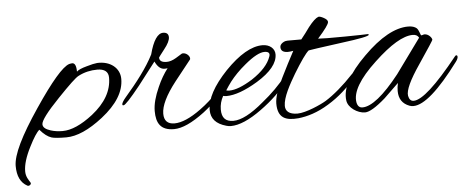

<svg xmlns="http://www.w3.org/2000/svg" viewBox="-144 -518 1991 812"><g transform="rotate(-5 851.0 -112.5)"><path d="M377 -226C377 -273 336 -305 281 -302C271 -301 256 -298 236 -292C214 -286 200 -280 193 -273C193 -298 187 -310 176 -310C172 -310 168 -309 163 -308C135 -299 85 -241 13 -134C-62 -23 -100 55 -100 102C-100 145 -86 174 -58 189C-51 193 -40 185 -43 178C-51 165 -62 151 -62 128C-62 101 -52 67 -31 26C-13 -10 2 -33 13 -42C30 -22 46 -10 62 -5C72 -2 93 0 124 0C169 0 221 -23 280 -69C345 -120 377 -172 377 -226ZM326 -236C326 -180 297 -130 240 -85C191 -47 148 -28 111 -28C94 -28 77 -30 61 -35C39 -42 28 -51 28 -64C28 -79 54 -114 107 -169C156 -220 186 -249 199 -255C224 -268 251 -274 279 -274C310 -274 326 -261 326 -236Z M803 -144C810 -152 812 -159 812 -162C812 -167 809 -169 805 -169C802 -169 798 -164 795 -161L771 -133C750 -110 727 -89 698 -68C653 -35 615 -19 585 -19C556 -19 541 -34 541 -64C541 -97 562 -141 605 -196L674 -283C678 -294 663 -311 647 -311C645 -311 643 -311 641 -310L615 -294C600 -285 587 -281 575 -281C554 -281 544 -288 544 -302C544 -303 552 -313 568 -334C585 -355 593 -372 593 -384C593 -398 585 -405 570 -405C547 -405 527 -376 512 -318C484 -263 440 -206 389 -147C384 -141 380 -136 377 -131C374 -126 372 -122 372 -118C372 -115 373 -114 377 -114C384 -114 408 -140 449 -191L523 -287C534 -264 547 -253 563 -253C567 -253 571 -253 576 -254C560 -233 545 -208 532 -178C515 -140 506 -107 506 -78C506 -27 524 5 581 5C616 5 659 -15 711 -54C737 -74 755 -91 771 -108Z M1081 -168C1086 -175 1089 -180 1089 -185C1089 -189 1087 -191 1083 -191C1078 -191 1073 -187 1067 -179C1038 -142 1004 -108 963 -75C910 -30 867 -8 834 -8C801 -8 785 -25 785 -60C785 -80 790 -99 800 -117C803 -116 808 -115 814 -115C849 -115 894 -131 947 -163C1006 -199 1036 -236 1036 -273C1036 -297 1015 -316 984 -316C937 -316 884 -285 825 -224C767 -163 738 -109 738 -62C738 -26 759 -2 802 10C808 12 815 13 822 13C857 13 901 -6 952 -43C1001 -78 1044 -119 1081 -168ZM1009 -266C998 -234 971 -204 927 -175C887 -150 854 -137 828 -137C823 -137 818 -138 815 -139C823 -152 831 -163 839 -174C856 -196 878 -219 906 -242C942 -272 970 -287 990 -287C1007 -287 1014 -280 1009 -266Z M1433 -324C1423 -323 1391 -323 1336 -322C1276 -321 1238 -322 1221 -323C1253 -359 1269 -381 1269 -390C1269 -396 1264 -402 1253 -408C1242 -414 1235 -416 1230 -415C1219 -411 1205 -398 1187 -375C1175 -358 1163 -342 1150 -326H1092C1086 -325 1083 -325 1083 -325C1079 -324 1074 -322 1070 -319C1063 -314 1059 -308 1059 -301C1059 -281 1077 -274 1112 -281C1093 -246 1075 -210 1057 -174C1033 -127 1021 -90 1021 -65C1021 -4 1054 10 1109 5C1147 1 1191 -12 1238 -41C1286 -70 1325 -106 1357 -145C1367 -157 1372 -166 1372 -171C1372 -174 1371 -175 1369 -175C1365 -175 1359 -170 1350 -161C1308 -116 1264 -79 1230 -58C1209 -45 1143 -15 1107 -15C1071 -15 1056 -30 1056 -52C1056 -88 1085 -140 1111 -184C1142 -235 1164 -266 1177 -277C1181 -278 1228 -285 1318 -297C1397 -307 1436 -315 1436 -321C1436 -322 1435 -323 1433 -324Z M1793 -175C1799 -183 1802 -190 1802 -195C1802 -200 1800 -202 1797 -202C1795 -202 1793 -201 1791 -198C1699 -83 1636 -26 1601 -26C1589 -26 1582 -34 1579 -49C1575 -72 1595 -115 1638 -178C1681 -242 1703 -275 1702 -277C1701 -286 1687 -302 1671 -302C1666 -302 1662 -299 1657 -299C1654 -299 1650 -321 1641 -330C1633 -337 1621 -341 1605 -341C1549 -341 1485 -306 1414 -235C1343 -165 1310 -104 1317 -52C1321 -21 1360 5 1392 5C1410 5 1439 -12 1479 -47L1541 -107C1538 -94 1537 -83 1537 -73C1537 -40 1552 -18 1581 -7C1586 -5 1592 -4 1598 -4C1643 -4 1708 -61 1793 -175ZM1647 -290 1541 -144C1474 -59 1421 -17 1383 -17C1370 -17 1362 -25 1359 -41C1352 -84 1384 -139 1456 -206C1525 -271 1580 -304 1621 -304C1634 -304 1642 -299 1647 -290Z"/></g></svg>

Font: AlexBrush
Style: Regular
Weight: 400
Designer: Robert E. Leuschke
Foundry: Robert E. Leuschke
Version: Version 1.001